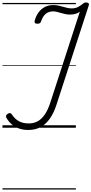

<svg xmlns="http://www.w3.org/2000/svg" viewBox="-20 -1034 740 1554"><path d="M209 18Q168 18 134 6Q100 -6 74.5 -28Q49 -50 31 -82Q27 -91 29.5 -98.5Q32 -106 44 -114Q55 -120 62 -118.5Q69 -117 75 -109Q99 -72 132 -53.5Q165 -35 212 -35Q254 -35 286 -53Q318 -71 343 -108Q368 -145 386 -200L626 -939Q611 -928 591.5 -922Q572 -916 547 -916Q527 -916 508.5 -920Q490 -924 473 -929Q456 -934 440 -938Q424 -942 408 -942Q387 -942 368.5 -933.5Q350 -925 336 -907.5Q322 -890 313 -863Q310 -852 303.5 -847Q297 -842 283 -842Q268 -842 263 -848Q258 -854 260 -864Q271 -905 292 -933.5Q313 -962 343 -977.5Q373 -993 411 -993Q433 -993 452 -989Q471 -985 489 -979.5Q507 -974 525 -970Q543 -966 561 -966Q588 -966 608.5 -976Q629 -986 646 -1000Q654 -1007 660 -1010.5Q666 -1014 676 -1014Q690 -1014 696 -1008Q702 -1002 699 -992L438 -189Q416 -120 383.5 -74Q351 -28 308 -5Q265 18 209 18ZM0 490H594V500H0ZM0 -20H594V0H0ZM0 -505H594V-500H0ZM0 -1010H594V-1000H0Z"/></svg>

Font: Playwrite RO Guides
Style: Regular
Weight: 400
Designer: Veronika Burian, José Scaglione
Foundry: TypeTogether
Version: Version 1.003